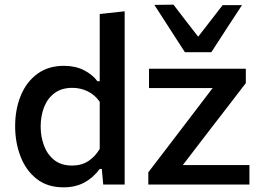

<svg xmlns="http://www.w3.org/2000/svg" viewBox="-20 -792 1124 824"><path d="M253 12Q183 12 137 -24.5Q91 -61 68 -120.8Q45 -180.5 45 -250Q45 -323.5 69.5 -382.5Q94 -441.5 140.8 -475.5Q187.5 -509.5 254.5 -509.5Q303.5 -509.5 340.2 -490.8Q377 -472 398 -443.5H408V-732L515 -743.5V0H423L417 -67H408Q379.5 -28.5 341.2 -8.2Q303 12 253 12ZM289.5 -81.5Q330 -81.5 359.2 -100.8Q388.5 -120 408 -153V-355Q387.5 -385 356.5 -400Q325.5 -415 290.5 -415Q244.5 -415 214.2 -392.5Q184 -370 169.2 -332.2Q154.5 -294.5 154.5 -249Q154.5 -205.5 168.8 -167.2Q183 -129 212.8 -105.2Q242.5 -81.5 289.5 -81.5ZM616.5 0V-52.5Q657 -105.5 695.8 -156.2Q734.5 -207 769 -252L892.5 -414H619.5V-497H1035V-435.5Q1007 -399 967.2 -347Q927.5 -295 891.5 -249L764.5 -83.5H1050.5V0ZM773.5 -568Q740.5 -619 707.8 -669.8Q675 -720.5 642.5 -771L724.5 -772Q751 -737.5 777.2 -703.2Q803.5 -669 830.5 -634.5Q857 -668.5 883 -702.2Q909 -736 935.5 -770H1018.5Q986 -720.5 953 -669.8Q920 -619 887 -568Z"/></svg>

Font: Commissioner Medium
Style: Regular
Weight: 500
Designer: Kostas Bartsokas
Foundry: Kostas Bartsokas
Version: Version 1.000; ttfautohint (v1.8.3)